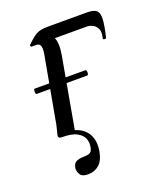

<svg xmlns="http://www.w3.org/2000/svg" viewBox="-108 -456 570 682"><g transform="rotate(-20 177.5 -115.0)"><path d="M34 -175Q30 -175 30 -185Q30 -195 34 -195H225Q230 -195 230 -185Q230 -175 225 -175ZM165 -274 116 0 66 -15Q129 -14 155.5 14.5Q182 43 174 92Q168 126 150.5 141Q133 156 109 156Q86 156 79 144Q72 132 73 120Q76 101 88 96.5Q100 92 111 92Q131 92 139.5 87Q148 82 150 63Q152 50 146.5 35.5Q141 21 122 10.5Q103 0 65 0Q58 0 55.5 -3Q53 -6 53 -8Q53 -12 58 -30Q63 -48 67 -74L104 -278Q112 -315 108.5 -327Q105 -339 93 -339H75Q73 -339 71.5 -342Q70 -345 71 -346Q92 -367 107.5 -376.5Q123 -386 153 -386H301Q325 -386 335.5 -378Q346 -370 345.5 -347Q345 -324 334 -278Q333 -275 327 -275.5Q321 -276 322 -280Q328 -303 322 -315.5Q316 -328 305 -333.5Q294 -339 283 -339H116L119 -365Q149 -365 161 -342.5Q173 -320 165 -274Z"/></g></svg>

Font: Cormorant Medium
Style: Italic
Weight: 500
Italic angle: -10°
Designer: Christian Thalmann (Catharsis Fonts)
Foundry: Catharsis Fonts
Version: Version 4.000